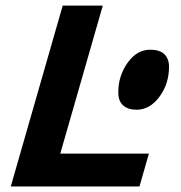

<svg xmlns="http://www.w3.org/2000/svg" viewBox="-20 -675 654 695"><path d="M207 -654.8H352.1L198.2 -119.1H519L484.9 0H19ZM474.1 -277.8Q443.8 -277.8 426 -293.2Q408.2 -308.6 408.2 -340.8Q408.2 -400.4 441.9 -447.8Q475.6 -495.1 523.9 -495.1Q558.1 -495.1 575 -478.8Q591.8 -462.4 591.8 -433.1Q591.8 -371.6 557.1 -324.7Q522.5 -277.8 474.1 -277.8Z"/></svg>

Font: IntelOne Mono Bold
Style: Italic
Weight: 700
Italic angle: -16°
Designer: Fred Shallcrass
Foundry: Frere-Jones Type LLC
Version: Version 1.200;hotconv 1.1.0;makeotfexe 2.6.0;FJTRelease1.2